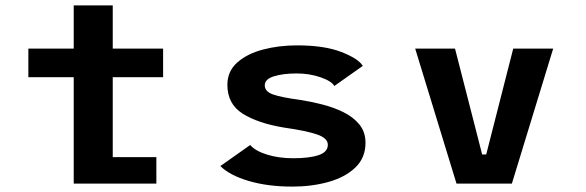

<svg xmlns="http://www.w3.org/2000/svg" viewBox="-20 -680 2170 711"><path d="M85 -394V-500H253V-660H397.5V-500H584V-394H397.5V-98H559V0H253V-394Z M1063 11Q971.5 11 901.2 -9.8Q831 -30.5 796 -65L906.5 -143Q925.5 -121 968.8 -107.5Q1012 -94 1065.5 -94Q1125.5 -94 1159.8 -105.5Q1194 -117 1194 -144Q1194 -168 1155 -181.8Q1116 -195.5 1032 -207.5Q935 -223.5 878.5 -259.2Q822 -295 822 -366Q822 -416 858.5 -448.5Q895 -481 953.8 -496.5Q1012.5 -512 1080 -512Q1181 -512 1244 -487.5Q1307 -463 1323.5 -436L1218 -361.5Q1207.5 -380 1166.5 -394Q1125.5 -408 1079 -408Q1028.5 -408 994.5 -397.5Q960.5 -387 960.5 -364Q960.5 -341 991 -330.2Q1021.5 -319.5 1091.5 -310Q1131 -304 1173.2 -293.2Q1215.5 -282.5 1252 -264.5Q1288.5 -246.5 1311 -218.8Q1333.5 -191 1333.5 -151.5Q1333.5 -95.5 1295.8 -59.5Q1258 -23.5 1196.2 -6.2Q1134.5 11 1063 11Z M1880.5 -500H2028.5L1875.5 0H1670.5L1517.5 -500H1665L1765.5 -108H1780.5Z"/></svg>

Font: League Mono SemiBold
Style: Regular
Weight: 600
Width: 6
Designer: Tyler Finck
Foundry: The League of Moveable Type / Tyler Finck
Version: Version 2.300;RELEASE